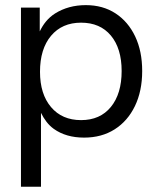

<svg xmlns="http://www.w3.org/2000/svg" viewBox="-20 -527 610 742"><path d="M502.4 -386.2C484.3 -424.3 459 -454 426.4 -475.3C393.8 -496.6 355.6 -507.2 311.7 -507.2C266.5 -507.2 226.8 -496.3 192.6 -474.8C165.3 -457.4 146.9 -433.4 133.6 -405.6V-497.5H61V194.6H138.4V-90.8C150.7 -66.3 166 -44.6 187.8 -29C219.4 -6.4 258.5 4.8 304.9 4.8C350.1 4.8 389.5 -5.8 423 -27.1C456.6 -48.4 482.7 -78.4 501.4 -117C520.1 -155.8 529.5 -200.9 529.5 -252.6C529.5 -303.6 520.5 -348.1 502.4 -386.2ZM408.5 -113.7C380.8 -79.8 342.4 -62.8 293.3 -62.8C244.3 -62.8 205.6 -79.6 177.2 -113.2C148.8 -146.7 134.6 -192.2 134.6 -249.6C134.6 -308.4 148.8 -354.7 177.2 -388.6C205.6 -422.4 244.3 -439.4 293.3 -439.4C342.4 -439.4 380.8 -422.8 408.5 -389.6C436.2 -356.4 450.1 -310.6 450.1 -252.6C450.1 -193.8 436.2 -147.6 408.5 -113.7Z"/></svg>

Font: Diatome
Style: Regular
Weight: 400
Designer: 15.100.17
Foundry: 15.100.17
Version: Version 1.008;Fontself Maker 3.5.8